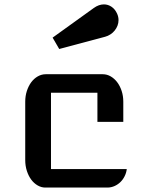

<svg xmlns="http://www.w3.org/2000/svg" viewBox="-20 -846 660 866"><path d="M93.8 -387.2Q93.8 -413.1 101.1 -435.5Q108.4 -458 120.8 -474.9Q133.3 -491.7 150.4 -501.5Q167.5 -511.2 186.5 -511.2H443.4Q462.4 -511.2 479.2 -501.5Q496.1 -491.7 508.8 -474.9Q521.5 -458 528.8 -435.5Q536.1 -413.1 536.1 -387.2V-296.4H419.4V-427.7H210V-83.5H551.8Q549.8 -66.4 542.2 -51.3Q534.7 -36.1 523.2 -24.9Q511.7 -13.7 497.1 -7.1Q482.4 -0.5 466.3 0H186.5Q167.5 0.5 150.4 -9.3Q133.3 -19 120.8 -35.9Q108.4 -52.7 101.1 -75.4Q93.8 -98.1 93.8 -124ZM217.3 -676.3 403.3 -810.1Q425.8 -826.2 448.7 -826.2Q467.3 -826.2 483.2 -815.4Q499 -804.7 508.3 -784.2Q514.6 -770 514.6 -755.4Q514.6 -742.2 510 -730.2Q505.4 -718.3 497.3 -708.3Q489.3 -698.2 478 -690.9Q466.8 -683.6 454.1 -680.2L247.1 -625Z"/></svg>

Font: Atomic Age
Style: Regular
Weight: 400
Designer: James Grieshaber
Foundry: James Grieshaber
Version: Version 1.008; ttfautohint (v1.4.1) -l 6 -r 46 -G 0 -x 0 -H 